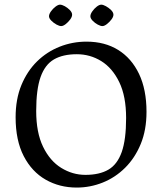

<svg xmlns="http://www.w3.org/2000/svg" viewBox="-20 -805 706 836"><path d="M313.9 11.7Q239.1 11.7 178.9 -22.7Q118.6 -57.1 83.3 -125.3Q48 -193.6 48 -294.4Q48 -373.4 73.1 -434.3Q98.3 -495.2 141.2 -537.5Q184.2 -579.7 239.9 -601.7Q295.5 -623.7 356.7 -623.7Q436.2 -623.7 494.5 -587.6Q552.8 -551.4 585.4 -483.2Q617.9 -414.9 617.9 -318Q617.9 -239.1 592.8 -178.1Q567.7 -117.2 524.9 -74.6Q482.1 -32.1 427.5 -10.2Q373 11.7 313.9 11.7ZM351.9 -43.6Q413.1 -43.6 452 -66.3Q490.8 -88.9 510 -143Q529.1 -197.1 529.1 -291.1Q529.1 -386.1 499.2 -447.5Q469.4 -509 420.8 -539Q372.3 -568.9 314.6 -568.9Q254 -568.9 214.9 -546.3Q175.9 -523.6 156.8 -469.9Q137.6 -416.2 137.6 -321.6Q137.6 -227.7 167.5 -166.1Q197.3 -104.4 246.6 -74Q295.8 -43.6 351.9 -43.6ZM246.4 -691.4Q238.5 -691.4 226.1 -698Q213.7 -704.7 203.6 -714.9Q193.4 -725.2 193.4 -734.1Q193.4 -743.6 201.9 -755.5Q210.3 -767.5 221.8 -776.1Q233.2 -784.7 241.1 -784.7Q249.7 -784.7 262.1 -778Q274.4 -771.2 284.2 -761.1Q294 -750.9 294 -741Q294 -731.5 285.5 -720Q276.9 -708.4 265.9 -699.9Q254.9 -691.4 246.4 -691.4ZM425.7 -691.4Q417.8 -691.4 405.4 -698Q393 -704.7 383.2 -714.9Q373.5 -725.2 373.5 -734.1Q373.5 -743.6 381.9 -755.5Q390.2 -767.5 401.3 -776.1Q412.3 -784.7 421 -784.7Q428.8 -784.7 441.2 -778Q453.6 -771.2 463.8 -761.1Q473.9 -750.9 473.9 -741Q473.9 -731.5 465.1 -720Q456.2 -708.4 445.2 -699.9Q434.2 -691.4 425.7 -691.4Z"/></svg>

Font: Ancizar Serif Light
Style: Regular
Weight: 300
Designer: Cesar Puertas, Viviana Monsalve, Julian Moncada, Julian Prieto, Jose Castro, Felipe Aragon, Mariel Hernandez, Sara Alarc
Version: Version 8.100